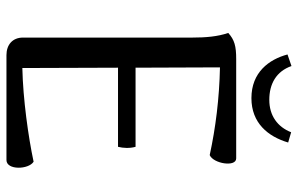

<svg xmlns="http://www.w3.org/2000/svg" viewBox="-180 -720 901 580"><g transform="rotate(90 270.0 -430.5)"><path d="M277 -740C352 -740 393 -790 411 -851L380 -860C364 -819 330 -794 282 -794C234 -794 196 -815 180 -861L145 -849C160 -793 199 -740 277 -740ZM469 -82C394 -66 280 -50 186 -48L185 -337H424C428 -353 429 -372 424 -390H185L184 -645C278 -643 366 -632 449 -614C475 -625 486 -694 459 -694H159C120 -694 101 -689 80 -670C91 -638 94 -602 94 -562V-50C94 -18 116 0 147 0H464C495 0 493 -67 469 -82Z"/></g></svg>

Font: Arima Koshi Medium
Style: Regular
Weight: 500
Designer: Joana Correia and Natanael Gama
Foundry: NDISCOVER
Version: Version 1.019;PS 001.019;hotconv 1.0.88;makeotf.lib2.5.64775